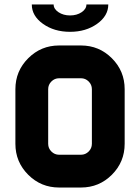

<svg xmlns="http://www.w3.org/2000/svg" viewBox="-20 -838 626 858"><path d="M341.8 -488.3H244.1Q224.1 -488.3 209.7 -473.9Q195.3 -459.5 195.3 -439.5V-195.3Q195.3 -175.3 209.7 -160.9Q224.1 -146.5 244.1 -146.5H341.8Q361.8 -146.5 376.2 -160.9Q390.6 -175.3 390.6 -195.3V-439.5Q390.6 -459.5 376.2 -473.9Q361.8 -488.3 341.8 -488.3ZM244.1 -634.8H341.8Q422.9 -634.8 480 -577.6Q537.1 -520.5 537.1 -439.5V-195.3Q537.1 -114.3 480 -57.1Q422.9 0 341.8 0H244.1Q163.1 0 106 -57.1Q48.8 -114.3 48.8 -195.3V-439.5Q48.8 -520.5 106 -577.6Q163.1 -634.8 244.1 -634.8ZM366.2 -817.9H463.9Q463.9 -767.1 413.8 -731.4Q363.8 -695.8 293 -695.8Q222.2 -695.8 172.1 -731.4Q122.1 -767.1 122.1 -817.9H219.7Q219.7 -797.9 241.5 -783.4Q263.2 -769 293 -769Q323.2 -769 344.7 -783.4Q366.2 -797.9 366.2 -817.9Z"/></svg>

Font: Audex
Style: Regular
Weight: 400
Designer: GGBotNet
Foundry: GGBotNet
Version: 1.00